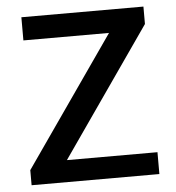

<svg xmlns="http://www.w3.org/2000/svg" viewBox="-49 -689 672 735"><g transform="rotate(-5 287.5 -322.0)"><path d="M43 0V-58L389 -555H60V-644H529V-577L186 -84H534V0Z"/></g></svg>

Font: Kanit
Style: Regular
Weight: 400
Designer: Katatrad Team
Foundry: CadsonDemak
Version: Version 2.000; ttfautohint (v1.8.3)